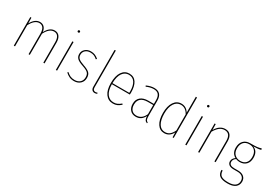

<svg xmlns="http://www.w3.org/2000/svg" viewBox="28 -1778 4252 3017"><g transform="rotate(30 2154.0 -269.5)"><path d="M663 -375V0H641V-372Q641 -438 616.5 -473.5Q592 -509 545 -509Q458 -509 395 -384V0H373V-374Q373 -438 348.5 -473.5Q324 -509 277 -509Q192 -509 127 -384V0H105V-519H125L127 -416Q155 -469 193.5 -499Q232 -529 278 -529Q326 -529 356 -498.5Q386 -468 393 -413Q455 -529 546 -529Q602 -529 632.5 -488Q663 -447 663 -375Z M890 -519V0H868V-519ZM899 -704Q899 -696 893.5 -690.5Q888 -685 879 -685Q870 -685 864.5 -690.5Q859 -696 859 -704Q859 -712 864.5 -718Q870 -724 879 -724Q888 -724 893.5 -718Q899 -712 899 -704Z M1342 -474 1329 -458Q1299 -485 1270.5 -497Q1242 -509 1203 -509Q1150 -509 1116 -479.5Q1082 -450 1082 -401Q1082 -358 1110.5 -333Q1139 -308 1209 -284Q1290 -257 1322.5 -225.5Q1355 -194 1355 -134Q1355 -70 1311.5 -30Q1268 10 1201 10Q1150 10 1113 -7.5Q1076 -25 1043 -56L1056 -70Q1089 -40 1121.5 -25Q1154 -10 1201 -10Q1259 -10 1295.5 -43Q1332 -76 1332 -134Q1332 -170 1320 -193Q1308 -216 1279.5 -232.5Q1251 -249 1198 -267Q1123 -292 1091.5 -322Q1060 -352 1060 -401Q1060 -457 1101 -493Q1142 -529 1202 -529Q1244 -529 1277 -515.5Q1310 -502 1342 -474Z M1510 -66V-733L1532 -736V-66Q1532 -39 1544 -24.5Q1556 -10 1578 -10Q1595 -10 1613 -18L1620 0Q1596 10 1577 10Q1546 10 1528 -9.5Q1510 -29 1510 -66Z M2068 -246H1742Q1744 -128 1788.5 -69.5Q1833 -11 1907 -11Q1946 -11 1975.5 -24.5Q2005 -38 2037 -66L2050 -51Q2017 -21 1983.5 -5.5Q1950 10 1907 10Q1820 10 1769.5 -59Q1719 -128 1719 -255Q1719 -386 1768 -457.5Q1817 -529 1900 -529Q1984 -529 2027 -464Q2070 -399 2070 -284Q2070 -268 2068 -246ZM2048 -292Q2048 -393 2011 -451Q1974 -509 1901 -509Q1831 -509 1787.5 -447.5Q1744 -386 1742 -265H2047Q2048 -273 2048 -292Z M2532 -6 2527 10Q2498 0 2485 -22.5Q2472 -45 2471 -89Q2445 -39 2408.5 -14.5Q2372 10 2321 10Q2255 10 2217 -32.5Q2179 -75 2179 -144Q2179 -223 2229.5 -265.5Q2280 -308 2368 -308H2469V-374Q2469 -441 2441.5 -475Q2414 -509 2352 -509Q2291 -509 2221 -477L2213 -495Q2287 -529 2352 -529Q2491 -529 2491 -376V-102Q2491 -57 2500 -36Q2509 -15 2532 -6ZM2469 -121V-288H2371Q2289 -288 2246 -251.5Q2203 -215 2203 -144Q2203 -82 2234.5 -46.5Q2266 -11 2321 -11Q2420 -11 2469 -121Z M3006 -733V0H2986L2984 -88Q2934 10 2837 10Q2757 10 2710 -60.5Q2663 -131 2663 -258Q2663 -382 2712 -455.5Q2761 -529 2846 -529Q2934 -529 2984 -446V-736ZM2984 -124V-415Q2934 -509 2846 -509Q2773 -509 2729.5 -442.5Q2686 -376 2686 -258Q2687 -139 2727 -75Q2767 -11 2838 -11Q2890 -11 2924 -39.5Q2958 -68 2984 -124Z M3238 -519V0H3216V-519ZM3247 -704Q3247 -696 3241.5 -690.5Q3236 -685 3227 -685Q3218 -685 3212.5 -690.5Q3207 -696 3207 -704Q3207 -712 3212.5 -718Q3218 -724 3227 -724Q3236 -724 3241.5 -718Q3247 -712 3247 -704Z M3767 -375V0H3745V-372Q3745 -509 3640 -509Q3588 -509 3547 -476Q3506 -443 3471 -382V0H3449V-519H3469L3471 -413Q3539 -529 3642 -529Q3704 -529 3735.5 -489Q3767 -449 3767 -375Z M4293 -526Q4245 -512 4155 -511Q4200 -495 4224.5 -456Q4249 -417 4249 -356Q4249 -278 4206 -234Q4163 -190 4089 -190Q4057 -190 4022 -204Q3976 -174 3976 -129Q3976 -63 4070 -63H4137Q4206 -63 4244 -30.5Q4282 2 4282 57Q4282 122 4234.5 159.5Q4187 197 4094 197Q3995 197 3951 164.5Q3907 132 3907 58H3928Q3930 123 3967 149.5Q4004 176 4094 176Q4178 176 4218.5 145Q4259 114 4259 58Q4259 10 4227 -16.5Q4195 -43 4136 -43H4068Q4012 -43 3983 -65.5Q3954 -88 3954 -126Q3954 -176 4005 -212Q3926 -256 3926 -358Q3926 -437 3970 -483Q4014 -529 4088 -529Q4180 -529 4216 -533.5Q4252 -538 4286 -550ZM3949 -358Q3949 -287 3988.5 -248.5Q4028 -210 4089 -210Q4154 -210 4190 -247.5Q4226 -285 4226 -356Q4226 -428 4189.5 -468.5Q4153 -509 4088 -509Q4021 -509 3985 -468.5Q3949 -428 3949 -358Z"/></g></svg>

Font: Fira Sans Condensed Thin
Style: Regular
Weight: 250
Width: 3
Designer: Carrois Corporate & Edenspiekermann AG
Foundry: Carrois Corporate GbR & Edenspiekermann AG
Version: Version 4.203